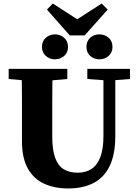

<svg xmlns="http://www.w3.org/2000/svg" viewBox="-20 -1046 779 1084"><path d="M364 18Q289 18 230 -8.5Q171 -35 137.5 -94Q104 -153 104 -248V-359Q104 -408 104 -457.5Q104 -507 103.5 -557.5Q103 -608 102 -657H277Q276 -609 275.5 -559Q275 -509 275 -459Q275 -409 275 -359V-276Q275 -201 291 -156Q307 -111 339 -91Q371 -71 419 -71Q464 -71 496.5 -92Q529 -113 546.5 -159Q564 -205 564 -279V-657H631V-278Q631 -175 599.5 -109.5Q568 -44 508.5 -13Q449 18 364 18ZM29 -600V-657H360V-600L214 -587H173ZM473 -600V-657H714V-600L610 -592H581ZM290 -711Q261 -711 239 -730Q217 -749 217 -781Q217 -814 239 -833Q261 -852 290 -852Q320 -852 342 -833Q364 -814 364 -781Q364 -749 342 -730Q320 -711 290 -711ZM541 -711Q511 -711 489.5 -730Q468 -749 468 -781Q468 -814 489.5 -833Q511 -852 541 -852Q571 -852 593 -833Q615 -814 615 -781Q615 -749 593 -730Q571 -711 541 -711ZM278 -1026 460 -909H372L554 -1026L588 -992L458 -846H374L245 -992Z"/></svg>

Font: Source Serif 4 18pt
Style: Bold
Weight: 700
Designer: Frank Grießhammer
Foundry: Adobe Systems Incorporated
Version: Version 4.004;hotconv 1.0.116;makeotfexe 2.5.65601